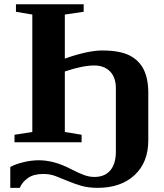

<svg xmlns="http://www.w3.org/2000/svg" viewBox="-20 -675 780 911"><path d="M443.4 216.3Q398.4 216.3 364 206.1Q329.6 195.8 300.3 183.3Q271 170.9 243.9 160.6Q216.8 150.4 185.5 150.4Q140.1 150.4 112.8 169.4Q85.4 188.5 73.7 216.3H28.8V117.2Q55.2 103 92.8 94.2Q130.4 85.4 163.6 85.4Q235.4 85.4 312 125Q353.5 146.5 378.7 155.5Q403.8 164.6 427.7 164.6Q477.1 164.6 503.4 133.3Q529.8 102.1 529.8 44.4V-255.9Q529.8 -307.6 502.2 -335.9Q474.6 -364.3 426.8 -364.3Q372.6 -364.3 287.6 -335.9V-48.8L367.2 -35.6V0H48.8V-35.6L133.3 -48.8V-606L55.7 -619.1V-654.8H377V-619.1L287.6 -606V-397Q397 -435.5 465.3 -435.5Q546.9 -435.5 593.3 -412.6Q639.6 -389.6 661.6 -345.5Q683.6 -301.3 683.6 -234.4V-9.3Q683.6 95.7 618.4 156Q553.2 216.3 443.4 216.3Z"/></svg>

Font: Tinos
Style: Bold
Weight: 700
Designer: Steve Matteson
Foundry: Monotype Imaging Inc.
Version: Version 1.23